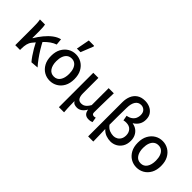

<svg xmlns="http://www.w3.org/2000/svg" viewBox="37 -1607 2634 2634"><g transform="rotate(45 1354.0 -290.5)"><path d="M78 0V-350Q78 -380 76.5 -417Q75 -454 68 -489H166Q171 -468 173 -437Q175 -406 175 -373V-236H179Q217 -300 263 -356Q309 -412 360.5 -450.5Q412 -489 465 -501L474 -408Q434 -395 393.5 -367Q353 -339 309 -293Q265 -247 213 -182Q190 -153 180.5 -114.5Q171 -76 171 -26V0ZM401 9Q375 -21 347.5 -61Q320 -101 293 -147Q266 -193 243 -239L307 -303Q332 -254 365.5 -199Q399 -144 437 -92Q475 -40 511 0Z M756 12Q694 12 643 -18Q592 -48 560.5 -105Q529 -162 529 -244Q529 -326 560.5 -383Q592 -440 643 -470.5Q694 -501 756 -501Q817 -501 868.5 -470.5Q920 -440 951 -383Q982 -326 982 -244Q982 -162 951 -105Q920 -48 868.5 -18Q817 12 756 12ZM756 -69Q816 -69 848 -117Q880 -165 880 -244Q880 -297 865.5 -336.5Q851 -376 823.5 -397.5Q796 -419 756 -419Q716 -419 688 -397.5Q660 -376 645.5 -336.5Q631 -297 631 -244Q631 -165 663.5 -117Q696 -69 756 -69ZM709 -565 746 -759H846L852 -748L779 -565Z M1103 178V-489H1202V-193Q1202 -133 1221 -103Q1240 -73 1283 -73Q1304 -73 1323 -80Q1342 -87 1361.5 -106Q1381 -125 1401 -160V-489H1501Q1499 -425 1497.5 -358Q1496 -291 1495 -228Q1494 -165 1494 -111Q1494 -90 1504.5 -81Q1515 -72 1532 -72Q1539 -72 1546.5 -73.5Q1554 -75 1562 -78L1574 -3Q1562 2 1546.5 6Q1531 10 1508 10Q1465 10 1441 -12Q1417 -34 1410 -79H1408Q1383 -35 1350.5 -13Q1318 9 1281 9Q1254 9 1232.5 1Q1211 -7 1195 -32Q1195 13 1196 46.5Q1197 80 1198.5 110.5Q1200 141 1203 178Z M1670 178V-485Q1670 -552 1692.5 -605.5Q1715 -659 1761.5 -690Q1808 -721 1878 -721Q1928 -721 1971.5 -702Q2015 -683 2042.5 -644.5Q2070 -606 2070 -546Q2070 -493 2046 -452.5Q2022 -412 1977 -384V-380Q2022 -373 2056 -348Q2090 -323 2109 -283.5Q2128 -244 2128 -195Q2128 -127 2100 -81Q2072 -35 2028 -11.5Q1984 12 1935 12Q1891 12 1846.5 -3.5Q1802 -19 1764 -60Q1766 0 1767.5 58.5Q1769 117 1770 178ZM1910 -70Q1942 -70 1969.5 -85.5Q1997 -101 2013.5 -130Q2030 -159 2030 -201Q2030 -254 1998.5 -290Q1967 -326 1904 -326Q1880 -326 1857 -320L1843 -395Q1891 -404 1920 -426Q1949 -448 1961.5 -477.5Q1974 -507 1974 -538Q1974 -590 1946 -616Q1918 -642 1880 -642Q1827 -642 1797.5 -598.5Q1768 -555 1767 -474Q1765 -390 1764.5 -308Q1764 -226 1764 -142Q1797 -99 1835.5 -84.5Q1874 -70 1910 -70Z M2439 12Q2377 12 2326 -18Q2275 -48 2243.5 -105Q2212 -162 2212 -244Q2212 -326 2243.5 -383Q2275 -440 2326 -470.5Q2377 -501 2439 -501Q2500 -501 2551.5 -470.5Q2603 -440 2634 -383Q2665 -326 2665 -244Q2665 -162 2634 -105Q2603 -48 2551.5 -18Q2500 12 2439 12ZM2439 -69Q2499 -69 2531 -117Q2563 -165 2563 -244Q2563 -297 2548.5 -336.5Q2534 -376 2506.5 -397.5Q2479 -419 2439 -419Q2399 -419 2371 -397.5Q2343 -376 2328.5 -336.5Q2314 -297 2314 -244Q2314 -165 2346.5 -117Q2379 -69 2439 -69Z"/></g></svg>

Font: Source Sans 3 Medium
Style: Regular
Weight: 500
Designer: Paul D. Hunt
Foundry: Adobe
Version: Version 3.052;hotconv 1.1.0;makeotfexe 2.6.0